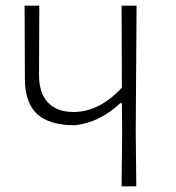

<svg xmlns="http://www.w3.org/2000/svg" viewBox="-20 -659 621 679"><path d="M463 -639 460 -197 462 0H410L412 -194L411 -294H405Q333 -226 245 -216Q154 -216 111 -256Q68 -296 68 -381L67 -639H119L118 -394Q118 -330 149.5 -296.5Q181 -263 240 -263Q331 -263 411 -349L410 -639Z"/></svg>

Font: Alegreya Sans Light
Style: Regular
Weight: 300
Designer: Juan Pablo del Peral
Foundry: Huerta Tipografica
Version: Version 2.007